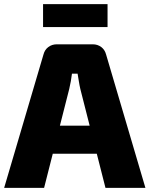

<svg xmlns="http://www.w3.org/2000/svg" viewBox="-25 -903 719 923"><path d="M421 -690Q444 -690 461.5 -677Q479 -664 485 -641L674 0H482L361 -476Q357 -493 354 -512.5Q351 -532 348 -549H321Q319 -532 315.5 -512.5Q312 -493 308 -476L187 0H-5L184 -641Q190 -664 207.5 -677Q225 -690 248 -690ZM516 -299V-164H153V-299ZM492 -883V-773H182V-883Z"/></svg>

Font: Exo 2 ExtraBold
Style: Regular
Weight: 800
Designer: Natanael Gama
Foundry: Natanael Gama
Version: Version 2.010